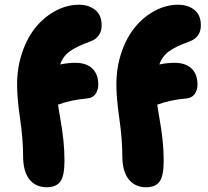

<svg xmlns="http://www.w3.org/2000/svg" viewBox="-20 -766 874 807"><path d="M176.8 21Q129.9 21 103.5 -12.2Q77.1 -45.4 77.1 -110.8Q77.1 -180.2 64.5 -266.6Q51.8 -353 51.8 -410.2Q51.8 -483.4 74 -547.4Q96.2 -611.3 132.6 -654.3Q168.9 -697.3 215.8 -721.7Q262.7 -746.1 312 -746.1Q352.5 -746.1 379.9 -724.6Q407.2 -703.1 407.2 -659.2Q407.2 -609.9 359.9 -591.8Q301.3 -570.8 272.9 -550Q244.6 -529.3 232.9 -495.1Q266.6 -502 296.9 -502Q342.3 -502 367.7 -478.3Q393.1 -454.6 393.1 -410.2Q393.1 -387.2 381.1 -370.6Q369.1 -354 346.2 -352.1Q279.8 -346.7 224.1 -326.2Q226.1 -309.1 233.9 -264.9Q241.7 -220.7 246.3 -178.5Q251 -136.2 251 -89.8Q251 -26.4 233.4 -2.7Q215.8 21 176.8 21ZM594.2 21Q547.4 21 520.8 -12.5Q494.1 -45.9 494.1 -110.8Q494.1 -180.2 481.7 -266.6Q469.2 -353 469.2 -410.2Q469.2 -483.9 491.2 -547.6Q513.2 -611.3 549.6 -654.3Q585.9 -697.3 632.8 -721.7Q679.7 -746.1 729 -746.1Q769.5 -746.1 796.9 -724.6Q824.2 -703.1 824.2 -659.2Q824.2 -609.9 776.9 -591.8Q718.3 -570.8 689.9 -550Q661.6 -529.3 649.9 -495.1Q683.6 -502 713.9 -502Q759.3 -502 784.7 -478.3Q810.1 -454.6 810.1 -410.2Q810.1 -387.2 798.1 -370.6Q786.1 -354 763.2 -352.1Q696.8 -346.7 641.1 -326.2Q643.1 -309.1 650.9 -264.9Q658.7 -220.7 663.3 -178.5Q668 -136.2 668 -89.8Q668 -26.4 650.6 -2.7Q633.3 21 594.2 21Z"/></svg>

Font: Shantell Sans Bouncy
Style: Regular
Weight: 800
Designer: Stephen Nixon, Anya Danilova, Shantell Martin
Foundry: Arrow Type
Version: Version 1.006;[9816181b4]